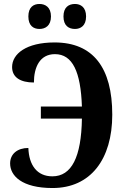

<svg xmlns="http://www.w3.org/2000/svg" viewBox="-20 -938 627 968"><path d="M358 -792C386 -792 414 -808 414 -855C414 -902 386 -918 358 -918C327 -918 300 -902 300 -855C300 -808 327 -792 358 -792ZM179 -792C208 -792 237 -808 237 -855C237 -902 208 -918 179 -918C149 -918 123 -902 123 -855C123 -808 149 -792 179 -792ZM245 10C436 10 546 -134 546 -360C546 -596 450 -724 255 -724C112 -724 41 -666 41 -600C41 -548 83 -522 151 -522C151 -598 180 -665 257 -665C346 -665 387 -576 393 -401H186V-340H393C390 -146 341 -49 244 -49C167 -49 126 -105 123 -192C68 -192 31 -162 31 -114C31 -52 90 10 245 10Z"/></svg>

Font: Noto Serif Condensed
Style: Bold
Weight: 700
Width: 3
Designer: Monotype Design Team
Foundry: Monotype Imaging Inc.
Version: Version 2.015